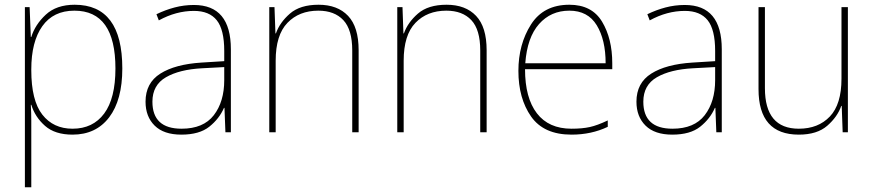

<svg xmlns="http://www.w3.org/2000/svg" viewBox="-20 -558 3683 810"><path d="M294 -513Q467 -513 467 -269Q467 -143 419.5 -79Q372 -15 286 -15Q205 -15 158.5 -74.5Q112 -134 112 -262V-265Q112 -382 158.5 -447.5Q205 -513 294 -513ZM295 -538Q218 -538 173 -496Q128 -454 112 -402H110L105 -528H85V232H112V15Q112 -16 112 -49Q112 -82 110 -116H112Q128 -64 170 -27Q212 10 286 10Q385 10 440.5 -63Q496 -136 496 -269Q496 -538 295 -538Z M926 -275V-220Q926 -129 882 -72Q838 -15 746 -15Q623 -15 623 -129Q623 -199 680 -232Q737 -265 833 -270ZM798 -537Q756 -537 716.5 -526.5Q677 -516 640 -498L650 -472Q723 -512 798 -512Q863 -512 894.5 -472.5Q926 -433 926 -343V-300L830 -294Q719 -287 656.5 -247.5Q594 -208 594 -129Q594 -66 632.5 -28Q671 10 745 10Q821 10 863 -23.5Q905 -57 925 -103H927L931 0H954V-350Q954 -537 798 -537Z M1324 -538Q1246 -538 1203 -500.5Q1160 -463 1144 -417H1142L1138 -528H1116V0H1143V-302Q1143 -410 1192.5 -461.5Q1242 -513 1323 -513Q1391 -513 1428.5 -473Q1466 -433 1466 -345V0H1493V-346Q1493 -444 1448.5 -491Q1404 -538 1324 -538Z M1864 -538Q1786 -538 1743 -500.5Q1700 -463 1684 -417H1682L1678 -528H1656V0H1683V-302Q1683 -410 1732.5 -461.5Q1782 -513 1863 -513Q1931 -513 1968.5 -473Q2006 -433 2006 -345V0H2033V-346Q2033 -444 1988.5 -491Q1944 -538 1864 -538Z M2382 -538Q2273 -538 2220 -454.5Q2167 -371 2167 -259Q2167 -143 2220.5 -66.5Q2274 10 2391 10Q2475 10 2544 -23V-50Q2500 -29 2468 -22Q2436 -15 2391 -15Q2295 -15 2245 -80Q2195 -145 2195 -266H2563V-291Q2563 -395 2520 -466.5Q2477 -538 2382 -538ZM2382 -513Q2460 -513 2497.5 -451.5Q2535 -390 2535 -291H2196Q2204 -400 2254 -456.5Q2304 -513 2382 -513Z M2997 -275V-220Q2997 -129 2953 -72Q2909 -15 2817 -15Q2694 -15 2694 -129Q2694 -199 2751 -232Q2808 -265 2904 -270ZM2869 -537Q2827 -537 2787.5 -526.5Q2748 -516 2711 -498L2721 -472Q2794 -512 2869 -512Q2934 -512 2965.5 -472.5Q2997 -433 2997 -343V-300L2901 -294Q2790 -287 2727.5 -247.5Q2665 -208 2665 -129Q2665 -66 2703.5 -28Q2742 10 2816 10Q2892 10 2934 -23.5Q2976 -57 2996 -103H2998L3002 0H3025V-350Q3025 -537 2869 -537Z M3557 -528H3530V-226Q3530 -118 3481 -66.5Q3432 -15 3350 -15Q3207 -15 3207 -186V-528H3180V-182Q3180 10 3350 10Q3427 10 3470 -27.5Q3513 -65 3529 -111H3531L3535 0H3557Z"/></svg>

Font: Noto Sans Display Thin
Style: Regular
Weight: 250
Designer: Monotype Design Team
Foundry: Monotype Imaging Inc.
Version: Version 1.900